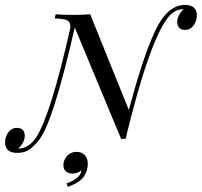

<svg xmlns="http://www.w3.org/2000/svg" viewBox="-79 -547 801 762"><path d="M702.4 -486.3Q702.4 -464.5 689.5 -446.4Q676.6 -428.2 654.8 -428.2Q638.7 -428.2 631.5 -437.5Q624.2 -446.8 624.2 -459.7Q624.2 -472.6 631.5 -486.7Q638.7 -500.8 650 -510.5H647.6Q626.6 -509.7 610.9 -499.2Q595.2 -488.7 581.5 -469.4Q546 -418.5 506 -303.2Q466.1 -187.9 419.4 4H401.6L217.7 -437.9Q131.5 -60.5 75.8 8.9Q56.5 33.1 37.5 46.4Q18.5 59.7 -10.5 59.7Q-58.9 59.7 -58.9 17.7Q-58.9 -4 -46 -21.8Q-33.1 -39.5 -11.3 -39.5Q4.8 -39.5 12.1 -30.2Q19.4 -21 19.4 -8.1Q19.4 4.8 12.1 18.5Q4.8 32.3 -6.5 42.7H-4.8Q33.9 41.9 62.9 0.8Q121 -85.5 200 -435.5Q201.6 -458.1 189.1 -465.3Q176.6 -472.6 137.9 -474.2L141.9 -490.3Q167.7 -487.9 213.7 -487.9Q250.8 -487.9 279 -490.3L432.3 -110.5Q509.7 -400.8 566.9 -475.8Q605.6 -527.4 654 -527.4Q679.8 -527.4 691.1 -516.1Q702.4 -504.8 702.4 -486.3ZM269.4 102.4Q269.4 132.3 252.4 155.6Q235.5 179 190.3 194.4L184.7 180.6Q206.5 174.2 224.6 160.5Q242.7 146.8 244.4 129Q237.9 134.7 228.2 138.3Q218.5 141.9 208.9 141.9Q192.7 141.9 182.7 133.1Q172.6 124.2 172.6 108.1Q172.6 88.7 187.1 72.2Q201.6 55.6 225 55.6Q246 55.6 257.7 69Q269.4 82.3 269.4 102.4Z"/></svg>

Font: Playfair Display SC
Style: Italic
Weight: 400
Italic angle: -14°
Designer: Claus Eggers Sørensen
Foundry: Claus Eggers Sørensen
Version: Version 1.202; ttfautohint (v1.6)